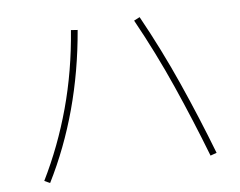

<svg xmlns="http://www.w3.org/2000/svg" viewBox="-78 -818 1156 926"><g transform="rotate(-10 500.0 -354.5)"><path d="M96 0 70 -15Q163 -168 227 -341Q291 -514 323 -709L355 -704Q321 -507 256 -330.5Q191 -154 96 0ZM912 -4 881 4Q829 -175 768.5 -351.5Q708 -528 631 -701L660 -713Q737 -540 798.5 -362Q860 -184 912 -4Z"/></g></svg>

Font: Murecho Thin ExtraLight
Style: Regular
Weight: 250
Version: Version 1.010